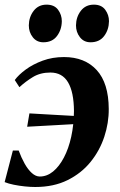

<svg xmlns="http://www.w3.org/2000/svg" viewBox="-22 -774 502 806"><path d="M246.5 -534.5Q334 -534.5 384 -479.8Q434 -425 434.5 -317Q435 -258 415.8 -199.8Q396.5 -141.5 358 -94Q319.5 -46.5 261.5 -17.8Q203.5 11 126 11Q105.5 11 81.8 8.5Q58 6 35.8 1.5Q13.5 -3 -2.5 -9.5L32 -142H56.5Q67.5 -112 81.5 -87Q95.5 -62 111.8 -47.5Q128 -33 145 -33Q175 -33 200.8 -54Q226.5 -75 246.2 -112.5Q266 -150 277 -200Q288 -250 288.5 -308Q288 -387 263.8 -428.2Q239.5 -469.5 189.5 -469.5Q147.5 -469.5 116.5 -450.8Q85.5 -432 59.5 -408L40 -438Q56 -460 86.2 -482.2Q116.5 -504.5 157.5 -519.5Q198.5 -534.5 246.5 -534.5ZM92 -242 101.5 -298Q158.5 -294.5 209.5 -291.8Q260.5 -289 322.5 -285.5L317 -254.5Q255 -251 201 -248Q147 -245 92 -242ZM160 -596.5Q132 -596.5 115.5 -617.8Q99 -639 99 -667.5Q99.5 -703 119.5 -728.8Q139.5 -754.5 173.5 -754.5Q206 -754.5 221.8 -733Q237.5 -711.5 237.5 -685Q237 -649 217.2 -622.8Q197.5 -596.5 160 -596.5ZM358 -596.5Q330 -596.5 313.5 -617.8Q297 -639 297 -667.5Q297.5 -703 317.5 -728.8Q337.5 -754.5 372 -754.5Q404 -754.5 419.8 -733Q435.5 -711.5 435.5 -685Q435 -649 415.2 -622.8Q395.5 -596.5 358 -596.5Z"/></svg>

Font: Merriweather 96pt
Style: Bold Italic
Weight: 700
Italic angle: -7.8°
Version: Version 2.101